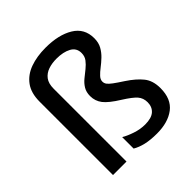

<svg xmlns="http://www.w3.org/2000/svg" viewBox="-207 -910 1066 1066"><g transform="rotate(-45 326.0 -377.5)"><path d="M546 -611Q546 -576 532 -551Q518 -526 497.5 -506.5Q477 -487 456 -471Q435 -455 421 -440Q407 -425 407 -409Q407 -396 414.5 -385.5Q422 -375 441.5 -360.5Q461 -346 498 -322Q551 -287 580.5 -250.5Q610 -214 610 -155Q610 -70 557.5 -30Q505 10 418 10Q367 10 330.5 1.5Q294 -7 267 -23V-113Q292 -98 330.5 -85Q369 -72 407 -72Q457 -72 480.5 -93Q504 -114 504 -150Q504 -183 484.5 -205.5Q465 -228 411 -262Q348 -301 325 -331Q302 -361 302 -400Q302 -431 315.5 -453Q329 -475 349.5 -491.5Q370 -508 390 -524Q410 -540 424 -558.5Q438 -577 438 -603Q438 -642 404 -660.5Q370 -679 317 -679Q281 -679 252 -669Q223 -659 205.5 -636Q188 -613 188 -572V0H82V-576Q82 -644 112.5 -685.5Q143 -727 196 -746Q249 -765 317 -765Q419 -765 482.5 -726.5Q546 -688 546 -611Z"/></g></svg>

Font: Noto Sans Khmer UI Medium
Style: Regular
Weight: 500
Designer: Danh Hong and the Monotype Design Team
Foundry: Monotype Imaging Inc.
Version: Version 2.002; ttfautohint (v1.8.4.7-5d5b)